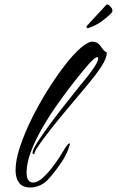

<svg xmlns="http://www.w3.org/2000/svg" viewBox="-20 -815 519 852"><path d="M116 17Q80 17 64.5 -4Q49 -25 49 -60Q49 -104 68.5 -163Q88 -222 120 -287Q152 -352 190.5 -413.5Q229 -475 267.5 -525Q306 -575 339.5 -603.5Q373 -632 393 -630Q411 -628 419.5 -618.5Q428 -609 435 -598.5Q442 -588 454 -582Q454 -557 430.5 -521Q407 -485 373 -444Q356 -424 328.5 -391Q301 -358 269 -320Q237 -282 208 -245Q179 -208 158.5 -179.5Q138 -151 134 -138Q133 -131 129 -131Q123 -131 125 -141Q127 -154 146.5 -184.5Q166 -215 194.5 -254Q223 -293 253 -331.5Q283 -370 306 -398.5Q329 -427 336 -436Q351 -454 365 -471.5Q379 -489 390 -505Q416 -541 416 -557Q416 -566 402.5 -557.5Q389 -549 363 -518Q338 -489 304 -445.5Q270 -402 234 -351Q198 -300 167 -246Q136 -192 117 -141.5Q98 -91 98 -50Q98 -25 106 -15Q114 -5 126 -5Q152 -5 183 -39Q203 -59 224.5 -89Q246 -119 258 -140Q281 -179 288 -179Q290 -179 290 -176Q290 -175 289.5 -173Q289 -171 288 -168Q278 -132 253 -95Q228 -58 201 -27Q181 -3 158.5 7Q136 17 116 17ZM371 -690H369Q364 -690 364 -696Q364 -701 369 -704Q377 -712 392.5 -729.5Q408 -747 418 -757Q423 -762 433.5 -773.5Q444 -785 451 -793Q455 -795 455 -795Q461 -796 470 -786Q479 -776 479 -768Q479 -762 474 -757Q464 -747 458 -741.5Q452 -736 436 -724Q425 -715 409.5 -706.5Q394 -698 371 -690Z"/></svg>

Font: The Nautigal
Style: Bold
Weight: 700
Designer: Robert E. Leuschke
Foundry: Robert E. Leuschke
Version: Version 1.100; ttfautohint (v1.8.3)